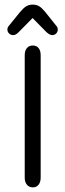

<svg xmlns="http://www.w3.org/2000/svg" viewBox="-20 -802 283 831"><path d="M87 -33Q87 -14 96.5 -2.5Q106 9 122 9Q138 9 147 -2.5Q156 -14 156 -33V-563Q156 -583 147 -594Q138 -605 122 -605Q106 -605 96.5 -594Q87 -583 87 -563ZM121 -724 182 -662Q196 -650 206 -650Q216 -650 223 -657Q230 -664 230 -674Q230 -684 223 -691L176 -750Q161 -768 149.5 -775Q138 -782 121 -782Q105 -782 93 -774.5Q81 -767 66 -749L19 -691Q15 -687 13.5 -682.5Q12 -678 12 -674Q12 -664 19.5 -657Q27 -650 37 -650Q48 -650 60 -662Z"/></svg>

Font: Beiruti
Style: Regular
Weight: 400
Designer: Arlette Boutros
Foundry: Boutros
Version: Version 1.41